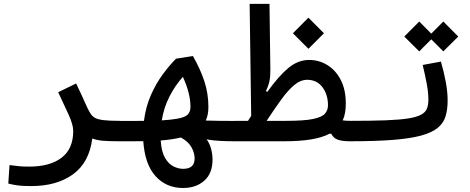

<svg xmlns="http://www.w3.org/2000/svg" viewBox="-20 -713 2384 973"><path d="M447.8 -11.2Q432.1 110.8 349.9 170.4Q267.6 230 137.7 230Q98.6 230 73.7 227.1Q48.8 224.1 22 217.3L28.3 123.5Q56.2 127 75.7 129.2Q95.2 131.3 127.9 131.3Q232.9 131.3 292 86.4Q351.1 41.5 351.1 -49.3Q351.1 -80.6 327.4 -132.8Q303.7 -185.1 274.9 -245.6L365.7 -290Q394.5 -231 410.2 -194.1Q425.8 -157.2 440.9 -134.3Q449.2 -122.1 463.4 -114.7Q477.5 -107.4 506.1 -104Q534.7 -100.6 585.9 -100.6Q604.5 -100.6 613.5 -91.3Q622.6 -82 622.6 -56.2Q622.6 -22 610.1 -9.5Q597.7 2.9 580.1 2.9Q531.2 2.9 501 0.2Q470.7 -2.4 447.8 -11.2Z M907.7 239.7Q822.8 239.7 768.3 179.7Q713.9 119.6 706.1 2.4Q679.2 2.9 647.9 2.9Q616.7 2.9 580.1 2.9Q564.9 2.9 558.3 -8.8Q551.8 -20.5 551.8 -56.2Q551.8 -84 561.3 -92Q570.8 -100.1 585.9 -100.1Q622.1 -100.1 652.6 -100.1Q683.1 -100.1 709.5 -100.6Q718.8 -173.3 745.4 -232.7Q772 -292 805.9 -337.6Q839.8 -383.3 872.1 -415.5L957.5 -429.2Q994.6 -364.7 1015.4 -302Q1036.1 -239.3 1036.1 -170.9Q1036.1 -131.3 1022.9 -102.1Q1090.3 -100.1 1171.9 -100.1Q1196.3 -100.1 1208.5 -93.5Q1220.7 -86.9 1220.7 -58.1Q1220.7 -18.1 1208 -7.6Q1195.3 2.9 1166 2.9Q1135.3 2.9 1097.9 1.2Q1060.5 -0.5 1027.3 -6.8Q1043.5 16.1 1050.3 43.5Q1057.1 70.8 1057.1 95.2Q1057.1 166 1015.1 202.9Q973.1 239.7 907.7 239.7ZM897 -16.1Q850.6 -5.4 794.4 -1Q797.9 54.7 815.7 85.9Q833.5 117.2 858.4 129.9Q883.3 142.6 908.2 142.6Q966.3 142.6 966.3 90.3Q966.3 62 950.4 33.4Q934.6 4.9 897 -16.1ZM799.8 -103Q842.3 -105.5 874.5 -110.8Q917 -117.7 931.2 -132.3Q945.3 -147 945.3 -170.9Q945.3 -239.7 906.7 -323.7Q866.7 -278.3 838.6 -223.4Q810.5 -168.5 799.8 -103Z M1752.4 2.9Q1713.9 2.9 1691.7 -5.1Q1669.4 -13.2 1658.7 -35.2H1649.9Q1613.3 -16.1 1556.9 -6.6Q1500.5 2.9 1418.9 2.9H1166L1171.9 -100.6H1236.8Q1245.6 -114.3 1252.9 -125.5L1245.1 -693.4H1345.7L1350.1 -358.4Q1350.6 -326.7 1345.5 -302.2Q1340.3 -277.8 1327.6 -252L1334.5 -247.1Q1392.1 -327.6 1441.2 -368.4Q1490.2 -409.2 1546.9 -409.2Q1596.7 -409.2 1638.9 -383.3Q1681.2 -357.4 1706.8 -308.1Q1732.4 -258.8 1732.4 -188Q1732.4 -163.6 1728.8 -142.3Q1725.1 -121.1 1716.8 -103Q1727.1 -101.6 1736.8 -101.1Q1746.6 -100.6 1757.8 -100.6Q1778.3 -100.6 1787.6 -91.1Q1796.9 -81.5 1796.9 -56.6Q1796.9 2.9 1752.4 2.9ZM1331.1 -100.6H1429.2Q1521.5 -100.6 1566.9 -110.1Q1612.3 -119.6 1627.2 -137.5Q1642.1 -155.3 1642.1 -179.7Q1642.1 -233.9 1614 -271.2Q1585.9 -308.6 1536.6 -308.6Q1502.4 -308.6 1470.2 -281.2Q1438 -253.9 1404.1 -206.8Q1370.1 -159.7 1331.1 -100.6ZM1543 -465.8 1464.4 -544.4 1543 -623.5 1621.6 -544.4Z M1752 2.9Q1735.8 2.9 1735.8 -52.7Q1735.8 -78.6 1742.7 -89.6Q1749.5 -100.6 1757.8 -100.6Q1863.8 -100.6 1934.6 -103.3Q2005.4 -106 2048.6 -112.8Q2091.8 -119.6 2114 -131.8Q2136.2 -144 2143.6 -162.6Q2150.9 -181.2 2150.9 -208Q2150.9 -244.1 2142.6 -288.6Q2134.3 -333 2122.1 -383.8L2214.4 -400.9Q2231 -343.8 2239.7 -294.7Q2248.5 -245.6 2248.5 -203.6Q2248.5 -157.7 2237.8 -123Q2227.1 -88.4 2197.5 -64.5Q2168 -40.5 2112.8 -25.6Q2057.6 -10.7 1969.2 -3.9Q1880.9 2.9 1752 2.9ZM2226.6 -452.6 2165.5 -513.7 2104.5 -452.6 2028.8 -527.8 2104.5 -604 2165.5 -542.5 2226.6 -604 2302.2 -527.8Z"/></svg>

Font: Cascadia Code NF
Style: Regular
Weight: 400
Monospace: yes
Designer: Aaron Bell
Foundry: Saja Typeworks
Version: Version 2404.023; ttfautohint (v1.8.4)